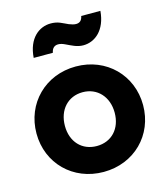

<svg xmlns="http://www.w3.org/2000/svg" viewBox="-129 -923 961 1103"><g transform="rotate(-15 351.0 -371.5)"><path d="M571 -819H457C452 -792 437 -782 417 -782C405 -782 391 -786 376 -792C361 -798 346 -807 330 -813C313 -820 295 -823 276 -823C207 -823 139 -772 131 -657H245C250 -685 266 -696 287 -696C299 -696 313 -692 327 -685C344 -677 358 -670 373 -664C390 -657 408 -653 426 -653C495 -653 562 -706 571 -819ZM668 -233C668 -411 533 -547 351 -547C169 -547 34 -411 34 -233C34 -55 169 80 351 80C533 80 668 -55 668 -233ZM499 -233C499 -138 439 -74 351 -74C263 -74 203 -138 203 -233C203 -328 263 -394 351 -394C438 -394 499 -328 499 -233Z"/></g></svg>

Font: LINE Seed JP_OTF ExtraBold
Style: Regular
Weight: 800
Designer: LY Corporation & Fontrix & Fontworks
Version: Version 1.013